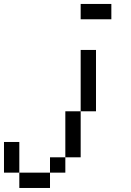

<svg xmlns="http://www.w3.org/2000/svg" viewBox="-20 -789 655 963"><path d="M76.9 153.8V76.9H230.8V153.8ZM230.8 76.9V0H307.7V76.9ZM0 76.9V-76.9H76.9V76.9ZM307.7 0V-230.8H384.6V0ZM384.6 -230.8V-538.5H461.5V-230.8ZM384.6 -692.3V-769.2H538.5V-692.3Z"/></svg>

Font: Mintsoda - Lime Green 13x16
Style: Regular
Weight: 400
Designer: Mintsoda-15
Version: Version 1.0